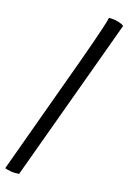

<svg xmlns="http://www.w3.org/2000/svg" viewBox="-115 -807 641 956"><g transform="rotate(10 205.5 -329.5)"><path d="M51 92Q26 92 6.5 86.5Q-13 81 -22 76L253 -513Q282 -575 302.5 -621Q323 -667 337 -699.5Q351 -732 357 -751Q386 -748 406.5 -739.5Q427 -731 433 -723Z"/></g></svg>

Font: Texturina 12pt SemiBold
Style: Italic
Weight: 600
Italic angle: -11°
Version: Version 1.002